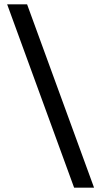

<svg xmlns="http://www.w3.org/2000/svg" viewBox="-20 -757 467 886"><path d="M322 109 13 -737H105L414 109Z"/></svg>

Font: Tomorrow
Style: Regular
Weight: 400
Designer: Tony de Marco, Monica Rizzolli
Foundry: Just in Type
Version: Version 2.002